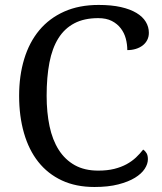

<svg xmlns="http://www.w3.org/2000/svg" viewBox="-20 -744 654 774"><path d="M377.9 -724.1Q429.2 -724.1 467 -715.6Q504.9 -707 530 -691.9Q555.2 -676.8 567.6 -656.2Q580.1 -635.7 580.1 -611.8Q580.1 -595.7 573.5 -582.8Q566.9 -569.8 555.2 -560.8Q543.5 -551.8 527.6 -546.9Q511.7 -542 493.2 -542Q493.2 -565.4 487.1 -588.4Q481 -611.3 467 -629.6Q453.1 -647.9 430.9 -659.4Q408.7 -670.9 376 -670.9Q319.3 -670.9 279.8 -650.1Q240.2 -629.4 215.3 -589.6Q190.4 -549.8 179.2 -491.5Q168 -433.1 168 -357.9Q168 -291 179.7 -235.4Q191.4 -179.7 216.8 -139.9Q242.2 -100.1 281.5 -78.1Q320.8 -56.2 376 -56.2Q412.6 -56.2 440.7 -63.2Q468.8 -70.3 490.2 -82Q511.7 -93.8 528.1 -109.1Q544.4 -124.5 557.1 -141.1Q565.4 -135.7 570.8 -126.5Q576.2 -117.2 576.2 -102.1Q576.2 -83 563.2 -63.2Q550.3 -43.5 523.9 -27.3Q497.6 -11.2 457 -0.7Q416.5 9.8 360.8 9.8Q286.1 9.8 229.5 -16.6Q172.9 -43 134.5 -91.3Q96.2 -139.6 76.7 -207.5Q57.1 -275.4 57.1 -357.9Q57.1 -439 77.6 -506.3Q98.1 -573.7 138.4 -622.1Q178.7 -670.4 238.8 -697.3Q298.8 -724.1 377.9 -724.1Z"/></svg>

Font: Sahl Naskh
Style: Regular
Weight: 400
Designer: Pascal Zoghbi
Version: Version 1.001